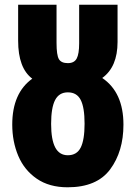

<svg xmlns="http://www.w3.org/2000/svg" viewBox="-20 -785 576 815"><path d="M32 -256Q32 -390 117 -451Q57 -496 57 -612V-765H220V-603Q220 -551 230 -534Q240 -517 268 -517Q295 -517 305.5 -536.5Q316 -556 316 -601V-765H479V-607Q479 -501 414 -454Q504 -393 504 -256Q504 -142 447.5 -66Q391 10 267 10Q189 10 136 -26.5Q83 -63 57.5 -123.5Q32 -184 32 -256ZM339 -260Q339 -329 322.5 -361Q306 -393 268 -393Q231 -393 214 -360.5Q197 -328 197 -259Q197 -192 214.5 -159Q232 -126 268 -126Q306 -126 322.5 -158.5Q339 -191 339 -260Z"/></svg>

Font: Noto Sans UI CondBlack
Style: Regular
Weight: 900
Width: 3
Designer: Monotype Design Team
Foundry: Monotype Imaging Inc.
Version: Version 1.001